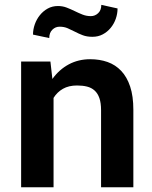

<svg xmlns="http://www.w3.org/2000/svg" viewBox="-20 -787 640 807"><path d="M191.9 -528.3 200.2 -455.1Q228.5 -494.6 269 -516.4Q309.6 -538.1 358.9 -538.1Q398.9 -538.1 432.1 -526.4Q465.3 -514.6 489.5 -489Q513.7 -463.4 527.1 -423.1Q540.5 -382.8 540.5 -325.2V0H404.8V-323.2Q404.8 -354.5 397.7 -374.8Q390.6 -395 377.4 -406.7Q364.3 -418.5 345.7 -423.1Q327.1 -427.7 303.7 -427.7Q269 -427.7 244.6 -413.8Q220.2 -399.9 205.1 -375.5V0H68.8V-528.3ZM474.1 -751.5Q474.1 -729.5 466.6 -708Q459 -686.5 445.1 -669.7Q431.2 -652.8 411.9 -642.6Q392.6 -632.3 368.7 -632.3Q345.2 -632.3 327.9 -638.9Q310.5 -645.5 295.2 -653.6Q279.8 -661.6 264.6 -668.2Q249.5 -674.8 230.5 -674.8Q212.9 -674.8 200 -662.1Q187 -649.4 187 -627L118.7 -641.6Q118.7 -663.1 126.2 -684.6Q133.8 -706.1 147.5 -723.1Q161.1 -740.2 180.4 -751Q199.7 -761.7 223.6 -761.7Q243.2 -761.7 260.3 -755.1Q277.3 -748.5 293.7 -740.5Q310.1 -732.4 326.7 -725.8Q343.3 -719.2 361.8 -719.2Q379.4 -719.2 392.6 -731.7Q405.8 -744.1 405.8 -766.6Z"/></svg>

Font: Roboto Mono
Style: Bold
Weight: 700
Designer: Google
Version: Version 2.000985; 2015; ttfautohint (v1.3)